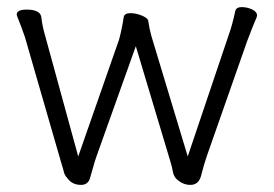

<svg xmlns="http://www.w3.org/2000/svg" viewBox="-20 -504 770 540"><path d="M27 -463Q27 -477 55 -477Q92 -477 96 -457Q99 -431 106 -407L200 -64L315 -393Q323 -423 328 -456Q330 -467 346.5 -467Q363 -467 379.5 -460Q396 -453 397 -445Q400 -423 406 -402L508 -64L623 -405Q633 -432 642 -474Q645 -484 660 -484Q675 -484 689 -477.5Q703 -471 703 -460Q703 -457 697.5 -445Q692 -433 675 -388L562 -66Q554 -43 545 -8Q538 16 515.5 16Q493 16 475 -2Q468 -10 466 -22Q464 -34 460 -47L362 -374L252 -66Q246 -49 242.5 -35.5Q239 -22 234 -6Q229 16 208 16Q187 16 174.5 3Q162 -10 160 -19Q158 -28 152 -47L50 -400L40 -428Q34 -444 30.5 -452.5Q27 -461 27 -463Z"/></svg>

Font: ToneOZ-Pinyin-WenKai-Light
Style: Light
Weight: 300
Designer: Fontworks Inc.
Foundry: ToneOZ
Version: Version 0.240331